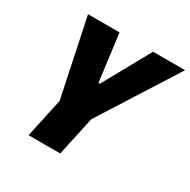

<svg xmlns="http://www.w3.org/2000/svg" viewBox="-155 -835 974 982"><g transform="rotate(30 332.0 -344.0)"><path d="M137 0 187 -231 91 -688H277L313 -410H321L475 -688H664L374 -231L324 0Z"/></g></svg>

Font: Saira Semi Condensed ExtraBold
Style: Italic
Weight: 800
Width: 4
Italic angle: -12°
Designer: Hector Gatti with collaboration of the Omnibus-Type team
Foundry: Omnibus-Type
Version: Version 1.001; ttfautohint (v1.8)